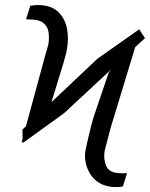

<svg xmlns="http://www.w3.org/2000/svg" viewBox="-20 -753 611 783"><path d="M72.4 -169.4V-176.5L67.8 -171.5L72.1 -187.1L71.4 -224.4L85.9 -238.3L163.7 -524.5Q170.5 -545.8 173.1 -557Q175.8 -568.2 177.6 -573.9Q181.5 -600.9 177.6 -623.6Q173.7 -646.3 156.1 -660Q138.5 -673.7 101.2 -673.7Q98 -673.7 94.1 -673.8Q90.2 -674 86.3 -674.7L103.7 -729.8Q112.6 -730.5 120.4 -731.5Q128.2 -732.6 132.1 -732.6Q187.5 -732.6 216.3 -705.4Q245 -678.3 253 -637.3Q261 -596.2 253.2 -554.3Q252.1 -544.4 249.3 -534.3Q246.4 -524.1 239 -496.8L190 -336.6L376.8 -513.1L547.2 -633.2L550.8 -628.2L552.6 -630.7L551.5 -627.1L571.4 -597.7L531.2 -560.4L430.4 -228.7Q421.5 -195.3 415.3 -170.6Q409.1 -146 406.2 -135.3Q401.6 -99.8 414.6 -73.2Q427.6 -46.5 475.5 -46.5Q477.6 -46.5 481.5 -46.5Q486.9 -46.5 491.3 -46.5Q495.7 -46.5 498.2 -47.9L481.5 7.1Q472.7 9.2 464.7 9.6Q456.7 9.9 453.5 9.9Q414.4 9.9 388.5 -5Q362.6 -19.9 348.2 -43Q333.8 -66.1 329.2 -91.1Q324.6 -116.1 328.1 -136.4Q333.8 -165.5 342.2 -200.8Q350.5 -236.2 360.8 -272.7L422.9 -456L432.2 -468.8L241.1 -291.2Z"/></svg>

Font: Inter Extra Light  BETA
Style: Italic
Weight: 200
Italic angle: 9.39999°
Designer: Rasmus Andersson
Foundry: rsms
Version: Version 3.011;git-f93a4a705